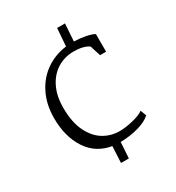

<svg xmlns="http://www.w3.org/2000/svg" viewBox="-183 -777 911 993"><g transform="rotate(-30 272.0 -280.0)"><path d="M63 -268Q63 -349 94 -412Q125 -475 179 -512.5Q233 -550 302 -559L310 -665H357L350 -561Q386 -560 419 -553.5Q452 -547 468 -537V-432H432L412 -495Q382 -517 321 -517Q269 -517 225.5 -490.5Q182 -464 156.5 -413Q131 -362 131 -291Q131 -205 158.5 -149Q186 -93 229.5 -67Q273 -41 323 -41Q359 -41 403 -51.5Q447 -62 470 -78L483 -43Q455 -18 405.5 -4.5Q356 9 300 10L294 105H247L252 7Q161 -8 112 -83Q63 -158 63 -268Z"/></g></svg>

Font: Martel UltraLight
Style: Regular
Weight: 250
Designer: Dan Reynolds
Foundry: Dan Reynolds
Version: Version 1.001; ttfautohint (v1.1) -l 5 -r 5 -G 72 -x 0 -D la